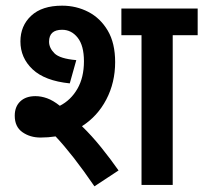

<svg xmlns="http://www.w3.org/2000/svg" viewBox="-20 -652 717 677"><path d="M123 -167Q86 -167 59 -186Q32 -205 32 -244Q32 -276 51.5 -294.5Q71 -313 105 -313Q125 -313 146 -305.5Q167 -298 191 -279Q230 -299 253 -339Q276 -379 276 -436Q276 -491 254 -519Q232 -547 199 -547Q153 -547 153 -505Q153 -483 172 -464Q191 -445 249 -440L226 -358Q138 -367 95 -407.5Q52 -448 52 -506Q52 -561 90 -596.5Q128 -632 199 -632Q249 -632 291.5 -610Q334 -588 360 -544Q386 -500 386 -433Q386 -361 355 -301.5Q324 -242 269 -207Q304 -173 337 -132Q370 -91 398 -51L313 5Q274 -52 240 -95.5Q206 -139 176 -171Q150 -167 123 -167ZM589 -528V0H479V-528H408V-622H677V-528Z"/></svg>

Font: Noto Sans Devanagari SemiCondensed SemiBold
Style: Regular
Weight: 600
Width: 4
Designer: Jelle Bosma - Monotype Design Team
Foundry: Monotype Imaging Inc.
Version: Version 2.004; ttfautohint (v1.8.4.7-5d5b)